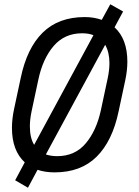

<svg xmlns="http://www.w3.org/2000/svg" viewBox="-20 -794 652 900"><path d="M111 86 51 51 96 -33Q36 -88 36 -195Q36 -215 38.5 -237.5Q41 -260 46 -283L77 -428Q106 -568 180 -641Q254 -714 377 -714Q400 -714 420 -710.5Q440 -707 457 -701L497 -774L557 -740L517 -666Q577 -611 577 -505Q577 -485 574.5 -462.5Q572 -440 567 -417L536 -272Q507 -133 433 -59.5Q359 14 236 14Q192 14 156 2ZM140 -115 418 -629Q396 -638 365 -638Q283 -638 232 -579Q181 -520 160 -422L128 -272Q124 -253 122 -235.5Q120 -218 120 -202Q120 -148 140 -115ZM248 -62Q331 -62 381.5 -121.5Q432 -181 453 -278L485 -428Q489 -447 491 -464.5Q493 -482 493 -498Q493 -549 473 -584L195 -70Q219 -62 248 -62Z"/></svg>

Font: Space Mono
Style: Italic
Weight: 400
Italic angle: -12°
Monospace: yes
Designer: Colophon Foundry + Benjamin Critton
Foundry: Colophon Foundry & Benjamin Critton
Version: Version 1.003; ttfautohint (v1.8.4.7-5d5b)